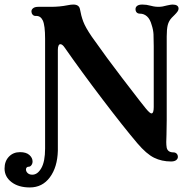

<svg xmlns="http://www.w3.org/2000/svg" viewBox="-97 -698 841 843"><path d="M506 -69Q445 -141 353 -262Q261 -383 187 -489Q177 -504 168 -504Q163 -504 160 -497.5Q157 -491 157 -479V-36Q155 36 122 80.5Q89 125 34 125Q-16 125 -46.5 101.5Q-77 78 -77 42Q-77 10 -58 -10Q-39 -30 -9 -30Q18 -30 32 -17.5Q46 -5 46 11Q46 20 41 27Q36 34 29 34Q23 34 20 37.5Q17 41 17 46Q17 55 24.5 62Q32 69 45 69Q68 69 84.5 40Q101 11 101 -46V-528Q101 -586 91 -608Q81 -629 61 -628H59Q51 -628 46 -634Q41 -640 41 -648Q41 -656 48.5 -662Q56 -668 71 -668H126Q165 -668 200 -675Q214 -678 225 -678Q250 -678 254 -658Q259 -629 268.5 -603.5Q278 -578 306 -537Q373 -442 439 -356Q505 -270 516 -256L543 -222Q561 -200 568 -200Q578 -200 578 -228V-495Q578 -528 577 -547.5Q576 -567 569 -588Q562 -614 548.5 -626Q535 -638 518 -638Q508 -638 503 -643.5Q498 -649 498 -658Q498 -667 505.5 -672.5Q513 -678 528 -678Q546 -678 564 -673Q567 -672 577 -670Q587 -668 599 -668Q616 -668 636 -674Q654 -678 660 -678Q687 -678 687 -660Q687 -654 682.5 -647.5Q678 -641 670 -633Q662 -625 657 -620Q644 -606 639.5 -588Q635 -570 635 -538V-169L634 -107Q633 -94 633 -74Q633 -61 635 -49Q640 -29 664 -29Q673 -29 678.5 -23.5Q684 -18 684 -9Q684 -1 676.5 5Q669 11 654 11Q613 11 579.5 -5.5Q546 -22 506 -69Z"/></svg>

Font: Raigarh Medium
Style: Regular
Weight: 500
Designer: jaikishan Patel
Foundry: MagicType
Version: Version 1.000